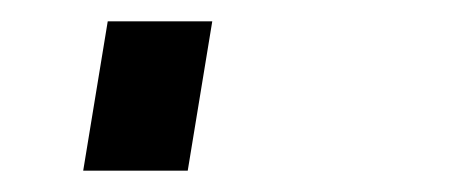

<svg xmlns="http://www.w3.org/2000/svg" viewBox="-20 60 440 180"><path d="M58 220 81 80H179L156 220Z"/></svg>

Font: Iosevka Aile Extrabold
Style: Italic
Weight: 800
Italic angle: -9°
Designer: Belleve Invis
Foundry: Belleve Invis
Version: Version 31.1.0; ttfautohint (v1.8.4)